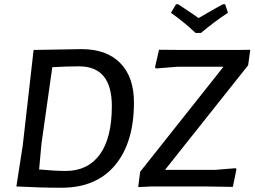

<svg xmlns="http://www.w3.org/2000/svg" viewBox="-20 -877 1197 903"><path d="M1039 -857 1052 -817Q988 -775 925 -722H900Q847 -772 784 -817L808 -857H818Q901 -802 914 -792Q935 -805 976 -828Q1017 -851 1028 -857ZM363 -646Q481 -646 545.5 -580.5Q610 -515 610 -395Q610 -207 521.5 -100.5Q433 6 269 6Q170 6 58 0H57L87 -193L138 -642H139ZM1157 -643 1147 -570 756 -78H990L1089 -86L1092 -80L1075 2L951 0H692L630 3L639 -69L1031 -563H813L713 -555L709 -561L728 -643L842 -642H1104ZM175 -201 164 -80Q239 -73 289 -73Q393 -73 449.5 -150.5Q506 -228 506 -378Q506 -565 352 -565Q298 -565 226 -561Z"/></svg>

Font: Alegreya Sans Medium
Style: Italic
Weight: 500
Italic angle: -7°
Designer: Juan Pablo del Peral
Foundry: Huerta Tipografica
Version: Version 2.007